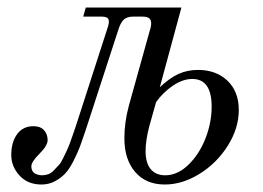

<svg xmlns="http://www.w3.org/2000/svg" viewBox="-20 -476 696 508"><path d="M460 -456.1 402.8 -245.1Q428.7 -269.5 452.1 -280.3Q475.6 -291 503.9 -291Q551.8 -291 581.8 -262.5Q611.8 -233.9 611.8 -185.1Q611.8 -136.7 582.8 -90.6Q553.7 -44.4 508.1 -16.1Q462.4 12.2 416 12.2Q366.2 12.2 337.6 -21Q309.1 -54.2 309.1 -109.9Q309.1 -152.3 320.8 -195.8L376 -394Q382.3 -412.1 378.7 -422.1Q375 -432.1 356.9 -432.1H333Q315.4 -432.1 306.9 -423.6Q298.3 -415 292 -394L206.1 -129.9Q197.8 -105 191.7 -88.6Q185.5 -72.3 175 -51.3Q164.6 -30.3 153.3 -17.8Q142.1 -5.4 125.7 3.4Q109.4 12.2 89.8 12.2Q53.2 12.2 31.5 -11.7Q9.8 -35.6 9.8 -65.9Q9.8 -99.6 25.1 -120.8Q40.5 -142.1 68.8 -142.1Q86.9 -142.1 96.4 -131.6Q106 -121.1 106 -105Q106 -90.8 84.5 -69.3Q63 -47.9 63 -36.1Q63 -28.3 66.2 -23.2Q69.3 -18.1 74.5 -15.9Q79.6 -13.7 83.5 -12.9Q87.4 -12.2 90.8 -12.2Q99.6 -12.2 107.7 -15.1Q115.7 -18.1 122.8 -25.6Q129.9 -33.2 135.5 -39.1Q141.1 -44.9 147.5 -58.3Q153.8 -71.8 157 -78.1Q160.2 -84.5 166.3 -101.1Q172.4 -117.7 173.8 -122.3Q175.3 -127 181.2 -144L263.2 -397.9Q270 -416 267.3 -424.1Q264.6 -432.1 249 -432.1H200.2L207 -456.1ZM393.1 -206.1 375 -142.1Q365.2 -104.5 365.2 -76.2Q365.2 -44.4 378.9 -28.3Q392.6 -12.2 417 -12.2Q449.7 -12.2 478.5 -40Q507.3 -67.9 523.7 -109.9Q540 -151.9 540 -193.8Q540 -267.1 488.8 -267.1Q463.9 -267.1 437.7 -249.5Q411.6 -231.9 393.1 -206.1Z"/></svg>

Font: Flanker Steampunk
Style: Italic
Weight: 400
Italic angle: -12°
Designer: Alexey Kryukov, Leonardo Di Lena
Foundry: Alexey Kryukov, Leonardo Di Lena
Version: 1.210